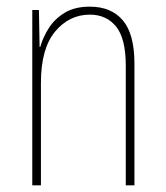

<svg xmlns="http://www.w3.org/2000/svg" viewBox="-20 -557 498 577"><path d="M250 -537Q314 -537 349 -496Q384 -455 384 -366V0H358V-359Q358 -441 329 -477Q300 -513 250 -513Q188 -513 145.5 -462Q103 -411 103 -308V0H77V-527H97L99 -416H101Q109 -445 127 -473Q145 -501 175 -519Q205 -537 250 -537Z"/></svg>

Font: Noto Sans Telugu Condensed Thin
Style: Regular
Weight: 100
Width: 3
Designer: Jelle Bosma - Monotype Design Team
Foundry: Monotype Imaging Inc.
Version: Version 2.005; ttfautohint (v1.8.4.7-5d5b)